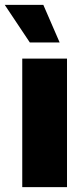

<svg xmlns="http://www.w3.org/2000/svg" viewBox="-42 -772 346 792"><path d="M49.8 -530.3H234.4V0H49.8ZM-22.5 -752H136.7L204.1 -596.7H81.1Z"/></svg>

Font: Pretendard JP Black
Style: Regular
Weight: 900
Designer: Base glyphs from Inter by Rasmus Andersson; Hangeul glyphs from Noto Sans CJK(Source Han Sans) by Jang Soo-young and Kan
Foundry: Kil Hyung-jin
Version: Version 1.309